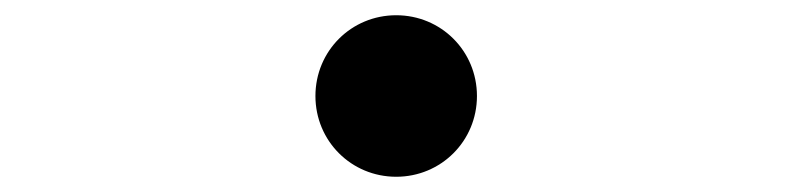

<svg xmlns="http://www.w3.org/2000/svg" viewBox="-20 -506 1040 252"><path d="M394 -380C394 -321 441 -274 500 -274C559 -274 606 -321 606 -380C606 -439 559 -486 500 -486C441 -486 394 -439 394 -380Z"/></svg>

Font: Noto Sans CJK KR Regular
Style: Regular
Weight: 400
Designer: Ryoko NISHIZUKA (kana & ideographs); Paul D. Hunt (Latin, Greek & Cyrillic); Wenlong ZHANG (bopomofo); Sandoll Communica
Foundry: Adobe Systems Incorporated
Version: Version 1.004;PS 1.004;hotconv 1.0.82;makeotf.lib2.5.63406